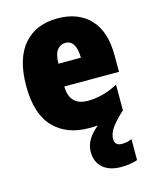

<svg xmlns="http://www.w3.org/2000/svg" viewBox="-119 -643 773 963"><g transform="rotate(-15 267.0 -161.5)"><path d="M386 93Q386 72 401 45.5Q416 19 469 -31L357 -13Q302 27 281.5 60Q261 93 261 127Q261 180 295 210Q329 240 390 240Q438 240 475 227V118Q453 129 423 129Q386 129 386 93ZM272 -563Q161 -563 97.5 -490.5Q34 -418 34 -274Q34 -131 101 -60.5Q168 10 286 10Q399 10 471 -31V-166Q395 -124 314 -124Q220 -124 218 -224H502V-310Q502 -434 441 -498.5Q380 -563 272 -563ZM279 -434Q334 -434 336 -342H219Q220 -392 237 -413Q254 -434 279 -434Z"/></g></svg>

Font: Noto Sans Display SemiCondensed Black
Style: Regular
Weight: 900
Width: 4
Designer: Monotype Design Team
Foundry: Monotype Imaging Inc.
Version: Version 1.900